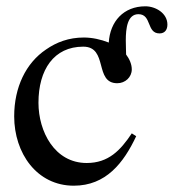

<svg xmlns="http://www.w3.org/2000/svg" viewBox="-20 -579 551 609"><path d="M398 -156C362 -102 324 -62 255 -62C153 -62 102 -162 102 -253C102 -358 151 -431 244 -431C324 -431 278 -315 352 -315C377 -315 398 -334 398 -359C398 -376 390 -393 380 -406C380 -416 379 -433 379 -451C379 -489 384 -534 419 -534C462 -534 444 -473 486 -473C503 -473 511 -485 511 -501C511 -537 474 -559 441 -559C372 -559 329 -511 325 -444C300 -454 272 -460 246 -460C198 -460 159 -445 126 -422C62 -379 25 -302 25 -210C25 -93 97 10 214 10C316 10 372 -62 412 -147Z"/></svg>

Font: XITS Math
Style: Regular
Weight: 400
Designer: MicroPress Inc., with final additions and corrections provided by Coen Hoffman, Elsevier (retired)
Version: Version 1.302